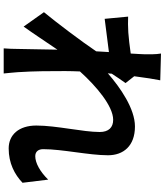

<svg xmlns="http://www.w3.org/2000/svg" viewBox="54 -901 892 1040"><g transform="rotate(90 500.0 -381.0)"><path d="M953 -196C909 -151 862 -126 826 -126C801 -126 788 -143 788 -169C788 -272 821 -417 821 -520C821 -603 771 -666 665 -666C569 -666 455 -587 377 -519C378 -526 379 -533 379 -540C396 -566 417 -598 430 -615L393 -662C401 -724 409 -775 415 -803L270 -807C275 -777 274 -747 274 -719C274 -708 272 -680 270 -643C228 -637 185 -632 156 -630C121 -628 98 -628 70 -629L82 -502C138 -509 214 -519 262 -525L258 -456C202 -373 102 -241 46 -173L124 -63C158 -110 206 -183 249 -246C247 -162 247 -105 245 -28C245 -12 244 24 242 45H378C376 23 372 -13 371 -31C365 -124 365 -207 365 -288C365 -313 366 -340 367 -368C447 -457 555 -548 629 -548C670 -548 695 -524 695 -475C695 -385 660 -240 660 -132C660 -37 710 18 784 18C864 18 925 -14 970 -57Z"/></g></svg>

Font: Source Han Sans SC Bold
Style: Regular
Weight: 700
Designer: Ryoko NISHIZUKA (kana & ideographs); Paul D. Hunt (Latin, Greek & Cyrillic); Wenlong ZHANG (bopomofo); Sandoll Communica
Foundry: Adobe Systems Incorporated
Version: Version 1.001;PS 1.001;hotconv 1.0.78;makeotf.lib2.5.61930